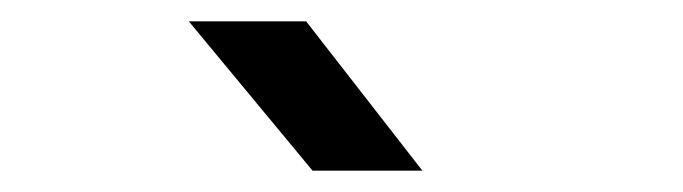

<svg xmlns="http://www.w3.org/2000/svg" viewBox="-20 -805 640 180"><path d="M376 -645 267 -785H157L273 -645Z"/></svg>

Font: Tekne LDO Medium
Style: Regular
Weight: 500
Monospace: yes
Designer: Alessio Laiso, Mario Rullo, Paolo Rosset
Foundry: Alessio Laiso
Version: Version 1.000;hotconv 1.0.109;makeotfexe 2.5.65596